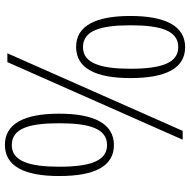

<svg xmlns="http://www.w3.org/2000/svg" viewBox="-16 -748 774 782"><g transform="rotate(-90 371.0 -357.0)"><path d="M171 -280C260 -280 299 -364 299 -503C299 -644 259 -724 172 -724C84 -724 45 -643 45 -503C45 -360 84 -280 171 -280ZM193 0H229L545 -714H509ZM171 -308C106 -308 83 -378 83 -503C83 -623 105 -696 171 -696C238 -696 260 -628 260 -503C260 -381 239 -308 171 -308ZM570 10C658 10 697 -74 697 -213C697 -354 657 -434 571 -434C483 -434 444 -353 444 -213C444 -70 483 10 570 10ZM570 -18C505 -18 482 -88 482 -213C482 -333 504 -406 570 -406C636 -406 659 -338 659 -213C659 -91 638 -18 570 -18Z"/></g></svg>

Font: Noto Serif Thai Condensed ExtraLight
Style: Regular
Weight: 200
Width: 3
Designer: Monotype Design Team
Foundry: Monotype Imaging Inc.
Version: Version 2.002